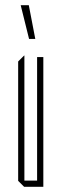

<svg xmlns="http://www.w3.org/2000/svg" viewBox="-20 -720 237 740"><path d="M123 0V-500H147V0H124ZM73 0 50 -23V-24H123V0ZM50 -24V-483L73 -506H74V-24ZM92 -570 60 -699V-700H91L116 -570Z"/></svg>

Font: Foldit Thin
Style: Regular
Weight: 100
Designer: Sophia Tai
Foundry: Sophia Tai
Version: Version 1.003